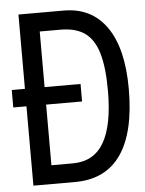

<svg xmlns="http://www.w3.org/2000/svg" viewBox="-52 -756 604 798"><g transform="rotate(-5 250.0 -357.0)"><path d="M485 -366Q485 -185 420.5 -92.5Q356 0 229 0H55V-331H0V-404H55V-714H244Q360 -714 422.5 -624.5Q485 -535 485 -366ZM398 -366Q398 -464 380.5 -523Q363 -582 325 -609Q287 -636 224 -636H137V-404H287V-331H137V-78H226Q314 -78 356 -150Q398 -222 398 -366Z"/></g></svg>

Font: Noto Sans Mono UI Cond
Style: Regular
Weight: 400
Width: 3
Monospace: yes
Designer: Monotype Design team
Foundry: Monotype Imaging Inc.
Version: Version 1.000